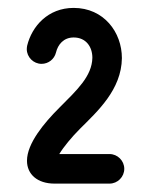

<svg xmlns="http://www.w3.org/2000/svg" viewBox="-20 -712 374 476"><path d="M118.7 -581.5C123.5 -601.6 137.7 -619.1 162.6 -619.1C193.4 -619.1 209 -595.7 209 -568.8C208 -522.9 170.9 -488.8 126.5 -444.3C89.4 -407.2 46.9 -356.4 46.9 -313.5C46.9 -279.8 72.8 -256.8 115.2 -256.8H251.5C271.5 -256.8 288.1 -273.4 288.1 -293.5C288.1 -313.5 271.5 -330.1 251.5 -330.1H127C137.2 -347.2 157.7 -372.1 178.2 -392.6C221.7 -436 281.2 -489.7 282.2 -567.9C282.2 -632.3 237.3 -692.4 162.6 -692.4C98.6 -692.4 59.1 -646.5 47.4 -599.1C46.9 -596.7 46.4 -593.3 46.4 -590.3C46.4 -570.3 63 -553.7 83 -553.7C100.1 -553.7 114.7 -565.4 118.7 -581.5Z"/></svg>

Font: Velvelyne
Style: Regular
Weight: 400
Designer: Manon Van der Borght et Mariel Nils
Foundry: Velvetyne
Version: Version 1.070;Glyphs 3.3.1 (3343)